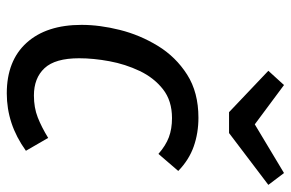

<svg xmlns="http://www.w3.org/2000/svg" viewBox="-162 -662 837 552"><g transform="rotate(90 256.0 -386.5)"><path d="M319 -539Q363 -539 401.5 -525.5Q440 -512 472 -481L423 -424Q399 -445 375 -454Q351 -463 320 -463Q270 -463 237 -437Q204 -411 184.5 -370Q165 -329 156.5 -283Q148 -237 148 -196Q148 -127 176.5 -96.5Q205 -66 255 -66Q290 -66 318 -77Q346 -88 377 -107L414 -43Q375 -15 334 -1.5Q293 12 249 12Q155 12 103.5 -45Q52 -102 52 -203Q52 -255 66.5 -313Q81 -371 112.5 -422.5Q144 -474 195 -506.5Q246 -539 319 -539ZM338 -701 478 -785 512 -740 363 -627H303L184 -740L225 -785Z"/></g></svg>

Font: Fira Sans Variable
Style: Italic
Weight: 397
Italic angle: -8°
Designer: Carrois Corporate & Edenspiekermann AG
Foundry: Carrois Corporate GbR & Edenspiekermann AG
Version: Version 4.202